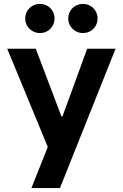

<svg xmlns="http://www.w3.org/2000/svg" viewBox="-20 -754 630 985"><path d="M17.1 -503.9H163.6L354.5 0H225.1ZM225.1 0 291 -156.7H306.6L298.8 -152.3L427.2 -503.9H572.8L287.6 210.9H141.1ZM109.4 -659.2Q109.4 -680.2 119.6 -697.3Q129.9 -714.4 147 -724.1Q164.1 -733.9 184.6 -733.9Q205.6 -733.9 222.7 -724.1Q239.7 -714.4 249.8 -697.3Q259.8 -680.2 259.8 -659.2Q259.8 -638.2 249.8 -621.1Q239.7 -604 222.7 -594.2Q205.6 -584.5 184.6 -584.5Q164.1 -584.5 147 -594.5Q129.9 -604.5 119.6 -621.3Q109.4 -638.2 109.4 -659.2ZM330.1 -659.2Q330.1 -680.2 340.3 -697.3Q350.6 -714.4 367.7 -724.1Q384.8 -733.9 405.3 -733.9Q426.3 -733.9 443.4 -724.1Q460.4 -714.4 470.5 -697.3Q480.5 -680.2 480.5 -659.2Q480.5 -638.2 470.5 -621.1Q460.4 -604 443.4 -594.2Q426.3 -584.5 405.3 -584.5Q384.8 -584.5 367.7 -594.5Q350.6 -604.5 340.3 -621.3Q330.1 -638.2 330.1 -659.2Z"/></svg>

Font: Wanted Sans Variable
Style: Regular
Weight: 400
Designer: Original Design by Kil Hyung-jin and Kang Hanbin, Wanted Lab, Inc; Hangeul from Source Han Sans by Jang Soo-young and Ka
Foundry: Wanted Lab, Inc.
Version: Version 1.003;Glyphs 3.2 (3227)